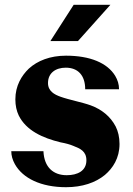

<svg xmlns="http://www.w3.org/2000/svg" viewBox="-20 -770 554 800"><path d="M27 -140C27 -122 32 -104 42 -86C75 -27 151 10 255 10C323 10 378 -9 417 -41C450 -69 478 -111 478 -170C478 -199 472 -223 462 -243C440 -285 404 -314 358 -331C322 -344 268 -354 232 -367C207 -376 180 -390 180 -424C180 -466 212 -488 254 -488C304 -488 335 -457 335 -398H476C476 -419 470 -437 460 -454C427 -508 355 -538 255 -538C189 -538 136 -517 100 -484C70 -455 44 -413 44 -356C44 -330 49 -308 58 -289C89 -226 158 -195 232 -177C254 -173 272 -168 286 -162C314 -151 340 -140 340 -102C340 -58 303 -40 258 -40C203 -40 164 -72 161 -140ZM190 -599H305L440 -750H287Z"/></svg>

Font: Aerodynamic
Style: Regular
Weight: 500
Designer: Google
Version: Version 2.000980; 2014